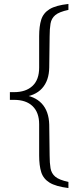

<svg xmlns="http://www.w3.org/2000/svg" viewBox="-20 -754 419 971"><path d="M30 -257V-288H51Q111 -288 144.5 -319.5Q178 -351 178 -412V-571Q178 -621 188.5 -654.5Q199 -688 230.5 -707.5Q262 -727 326 -734V-704Q279 -694 259.5 -677.5Q240 -661 235.5 -634.5Q231 -608 231 -570L229 -413Q228 -346 192.5 -307Q157 -268 88 -262ZM326 197Q262 189 230.5 169.5Q199 150 188.5 116.5Q178 83 178 32V-126Q178 -185 145 -217Q112 -249 51 -249H30V-280L88 -275Q155 -269 191 -230.5Q227 -192 229 -124L231 32Q231 70 235.5 96.5Q240 123 259.5 139.5Q279 156 326 166Z"/></svg>

Font: Piazzolla Thin ExtraLight
Style: Regular
Weight: 250
Version: Version 2.005